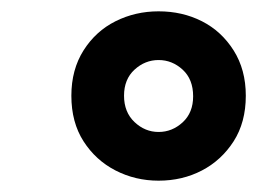

<svg xmlns="http://www.w3.org/2000/svg" viewBox="-20 -799 454 339"><path d="M260 -480Q219 -480 184 -498Q149 -516 127.5 -549.5Q106 -583 106 -630Q106 -676 127.5 -710Q149 -744 184 -761.5Q219 -779 260 -779Q302 -779 336.5 -761.5Q371 -744 392.5 -710Q414 -676 414 -630Q414 -583 392.5 -549.5Q371 -516 336.5 -498Q302 -480 260 -480ZM260 -566Q284 -566 302.5 -583Q321 -600 321 -629Q321 -659 302.5 -676Q284 -693 260 -693Q236 -693 217.5 -676Q199 -659 199 -630Q199 -601 217.5 -583.5Q236 -566 260 -566Z"/></svg>

Font: Ubuntu Sans
Style: Bold Italic
Weight: 700
Italic angle: -13.5°
Designer: Dalton Maag Ltd
Foundry: Dalton Maag Ltd
Version: Version 1.006